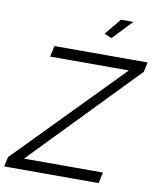

<svg xmlns="http://www.w3.org/2000/svg" viewBox="-134 -995 882 1071"><g transform="rotate(10 307.5 -459.5)"><path d="M-24 -55 556 -648H110L123 -710H651L639 -655L65 -62H512L499 0H-36ZM429 -809 387 -826 463 -919H534Z"/></g></svg>

Font: Raleway
Style: Italic
Weight: 400
Italic angle: -12°
Designer: Matt McInerney, Pablo Impallari, Rodrigo Fuenzalida
Foundry: Matt McInerney, Pablo Impallari, Rodrigo Fuenzalida
Version: Version 4.026